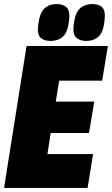

<svg xmlns="http://www.w3.org/2000/svg" viewBox="-31 -927 552 947"><path d="M-11 0 100 -700H501L473 -529H261L244 -426H434L408 -271H219L203 -167H428L401 0ZM394 -725Q362 -725 344 -742.5Q326 -760 333 -809Q340 -865 364 -886Q388 -907 424 -907Q458 -907 474.5 -889.5Q491 -872 484 -821Q478 -767 454.5 -746Q431 -725 394 -725ZM218 -725Q185 -725 168 -742Q151 -759 158 -808Q165 -864 188.5 -885.5Q212 -907 248 -907Q281 -907 298.5 -889.5Q316 -872 309 -821Q302 -766 278.5 -745.5Q255 -725 218 -725Z"/></svg>

Font: Georama SemiCondensed Black
Style: Italic
Weight: 900
Width: 4
Italic angle: -9°
Designer: Jean-Baptiste Levee
Foundry: Production Type
Version: Version 1.000